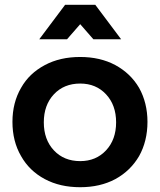

<svg xmlns="http://www.w3.org/2000/svg" viewBox="-20 -777 668 802"><path d="M462 -505C419 -528 370 -539 315 -539C259 -539 210 -528 167 -505C124 -482 91 -451 68 -410C44 -369 32 -321 32 -268C32 -214 44 -166 68 -125C91 -84 124 -52 167 -29C210 -6 259 5 315 5C370 5 419 -6 462 -29C504 -52 537 -84 561 -125C584 -166 596 -214 596 -268C596 -321 584 -369 561 -410C537 -451 504 -482 462 -505ZM205 -383C233 -413 270 -428 315 -428C359 -428 395 -413 423 -383C451 -353 465 -314 465 -266C465 -218 451 -179 423 -149C395 -119 359 -104 315 -104C270 -104 233 -119 205 -149C177 -179 163 -218 163 -266C163 -314 177 -353 205 -383ZM486 -613 378 -757H252L144 -613H260L315 -676L370 -613Z"/></svg>

Font: Argentum Sans Medium
Style: Regular
Weight: 500
Designer: Julieta Ulanovsky
Foundry: Julieta Ulanovsky
Version: Version 5.001;January 29, 2019;FontCreator 11.5.0.2425 64-bi